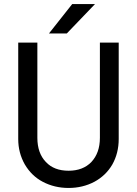

<svg xmlns="http://www.w3.org/2000/svg" viewBox="-20 -910 675 946"><path d="M448.2 -890.1 309.1 -745.1H221.2L335.9 -890.1ZM190.9 -14.2Q135.7 -43 102.1 -100.1Q69.8 -157.2 69.8 -225.1V-700.2H164.1V-231Q164.1 -155.3 206.1 -111.8Q246.1 -68.8 317.9 -68.8Q388.7 -68.8 430.2 -111.8Q472.2 -156.7 472.2 -231V-700.2H564.9V-225.1Q564.9 -155.3 533.2 -99.1Q501.5 -44.9 444.8 -14.2Q387.2 16.1 317.9 16.1Q248.5 16.1 190.9 -14.2Z"/></svg>

Font: D-DIN-PRO Medium
Style: Regular
Weight: 500
Designer: datto
Foundry: CyberFei
Version: Version 1.000;hotconv 1.0.109;makeotfexe 2.5.65596